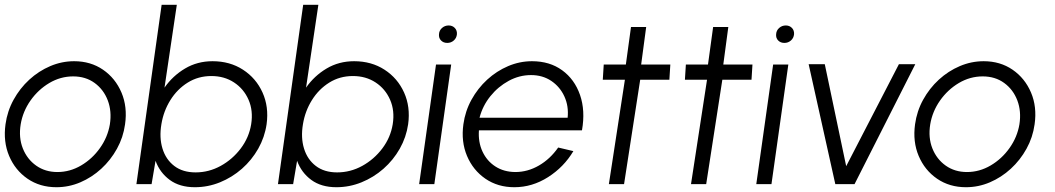

<svg xmlns="http://www.w3.org/2000/svg" viewBox="-28 -770 4412 803"><path d="M208 13Q139 13 87.2 -22.5Q35.5 -58 10.2 -117.8Q-15 -177.5 -5 -250Q2.5 -305 28.8 -352.8Q55 -400.5 94.5 -436.8Q134 -473 182.2 -493.5Q230.5 -514 282 -514Q351 -514 402.8 -478.5Q454.5 -443 480 -383Q505.5 -323 495 -250Q487.5 -195.5 461.2 -148Q435 -100.5 395.5 -64.2Q356 -28 308 -7.5Q260 13 208 13ZM212 -50.5Q264.5 -50.5 311.2 -78Q358 -105.5 390.2 -151Q422.5 -196.5 431.5 -250Q440 -304.5 422.8 -350Q405.5 -395.5 367.8 -423Q330 -450.5 278 -450.5Q225 -450.5 178.2 -422.8Q131.5 -395 99.5 -349.5Q67.5 -304 58.5 -250Q49.5 -194.5 67.5 -149.2Q85.5 -104 123.5 -77.2Q161.5 -50.5 212 -50.5Z M861 -514Q933.5 -514 988.2 -478.5Q1043 -443 1070 -383Q1097 -323 1087 -250.5Q1079 -196 1052 -148.2Q1025 -100.5 983.8 -64.2Q942.5 -28 892 -7.5Q841.5 13 787 13Q723.5 13 682 -17.5Q640.5 -48 622.5 -97.5L606 0H542.5L648 -750H711.5L660 -403.5Q694.5 -453 746 -483.5Q797.5 -514 861 -514ZM790 -49Q845.5 -49 895 -76.2Q944.5 -103.5 979 -149.2Q1013.5 -195 1022.5 -250.5Q1031.5 -307 1011.5 -352.8Q991.5 -398.5 950.8 -425.2Q910 -452 856 -452Q801 -452 757 -424.5Q713 -397 684.5 -351.2Q656 -305.5 647 -250.5Q637.5 -194.5 651.5 -148.8Q665.5 -103 700.8 -76Q736 -49 790 -49Z M1453 -514Q1525.5 -514 1580.2 -478.5Q1635 -443 1662 -383Q1689 -323 1679 -250.5Q1671 -196 1644 -148.2Q1617 -100.5 1575.8 -64.2Q1534.5 -28 1484 -7.5Q1433.5 13 1379 13Q1315.5 13 1274 -17.5Q1232.5 -48 1214.5 -97.5L1198 0H1134.5L1240 -750H1303.5L1252 -403.5Q1286.5 -453 1338 -483.5Q1389.5 -514 1453 -514ZM1382 -49Q1437.5 -49 1487 -76.2Q1536.5 -103.5 1571 -149.2Q1605.5 -195 1614.5 -250.5Q1623.5 -307 1603.5 -352.8Q1583.5 -398.5 1542.8 -425.2Q1502 -452 1448 -452Q1393 -452 1349 -424.5Q1305 -397 1276.5 -351.2Q1248 -305.5 1239 -250.5Q1229.5 -194.5 1243.5 -148.8Q1257.5 -103 1292.8 -76Q1328 -49 1382 -49Z M1795.5 -500H1859L1788.5 0H1725ZM1842.5 -590.5Q1826.5 -590.5 1816.5 -600.8Q1806.5 -611 1808 -627Q1809 -643 1820.8 -653.2Q1832.5 -663.5 1848.5 -663.5Q1864 -663.5 1874 -653.2Q1884 -643 1883 -627Q1881.5 -611 1870 -600.8Q1858.5 -590.5 1842.5 -590.5Z M2123 13Q2054 13 2002.2 -22.5Q1950.5 -58 1925.2 -117.8Q1900 -177.5 1910 -250Q1917.5 -305 1943.8 -352.8Q1970 -400.5 2009.5 -436.8Q2049 -473 2097.2 -493.5Q2145.5 -514 2197 -514Q2271 -514 2323 -476.2Q2375 -438.5 2397.8 -373Q2420.5 -307.5 2406 -225H1975Q1971.5 -175.5 1990 -136Q2008.5 -96.5 2043.8 -73.8Q2079 -51 2127 -50.5Q2179 -50.5 2226 -77.8Q2273 -105 2306.5 -153L2370 -138Q2330.5 -71.5 2264.2 -29.2Q2198 13 2123 13ZM1977.5 -277.5H2346Q2351 -326 2332.5 -366.5Q2314 -407 2277.8 -431.5Q2241.5 -456 2193 -456Q2144 -456 2099.8 -432Q2055.5 -408 2023 -367.8Q1990.5 -327.5 1977.5 -277.5Z M2771.5 -436.5H2649.5L2582 0H2518.5L2585.5 -436.5H2493L2497 -500H2589.5L2611 -657H2674.5L2653.5 -500H2775.5Z M3115 -436.5H2993L2925.5 0H2862L2929 -436.5H2836.5L2840.5 -500H2933L2954.5 -657H3018L2997 -500H3119Z M3205.5 -500H3269L3198.5 0H3135ZM3252.5 -590.5Q3236.5 -590.5 3226.5 -600.8Q3216.5 -611 3218 -627Q3219 -643 3230.8 -653.2Q3242.5 -663.5 3258.5 -663.5Q3274 -663.5 3284 -653.2Q3294 -643 3293 -627Q3291.5 -611 3280 -600.8Q3268.5 -590.5 3252.5 -590.5Z M3546 0H3465.5L3354 -501.5H3421.5L3511 -75L3731.5 -501.5H3800Z M4012 13Q3943 13 3891.2 -22.5Q3839.5 -58 3814.2 -117.8Q3789 -177.5 3799 -250Q3806.5 -305 3832.8 -352.8Q3859 -400.5 3898.5 -436.8Q3938 -473 3986.2 -493.5Q4034.5 -514 4086 -514Q4155 -514 4206.8 -478.5Q4258.5 -443 4284 -383Q4309.5 -323 4299 -250Q4291.5 -195.5 4265.2 -148Q4239 -100.5 4199.5 -64.2Q4160 -28 4112 -7.5Q4064 13 4012 13ZM4016 -50.5Q4068.5 -50.5 4115.2 -78Q4162 -105.5 4194.2 -151Q4226.5 -196.5 4235.5 -250Q4244 -304.5 4226.8 -350Q4209.5 -395.5 4171.8 -423Q4134 -450.5 4082 -450.5Q4029 -450.5 3982.2 -422.8Q3935.5 -395 3903.5 -349.5Q3871.5 -304 3862.5 -250Q3853.5 -194.5 3871.5 -149.2Q3889.5 -104 3927.5 -77.2Q3965.5 -50.5 4016 -50.5Z"/></svg>

Font: Urbanist Light
Style: Italic
Weight: 300
Italic angle: -8°
Designer: Corey Hu
Foundry: Corey Hu
Version: Version 1.330; ttfautohint (v1.8.4.7-5d5b)